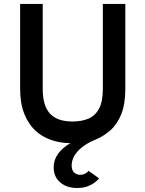

<svg xmlns="http://www.w3.org/2000/svg" viewBox="-20 -720 744 982"><path d="M374 241.5Q321.5 241.5 288 213Q254.5 184.5 254.5 136Q254.5 97 277.5 65.8Q300.5 34.5 340.5 12Q338.5 12 337 12Q335.5 12 333.5 12Q284.5 11 239.5 -5Q194.5 -21 160.5 -52Q124.5 -86.5 103.8 -139.2Q83 -192 83 -266V-700H198.5V-266Q198.5 -219.5 208.8 -187Q219 -154.5 240 -134.5Q259.5 -116 287.2 -107.2Q315 -98.5 352 -98.5Q396.5 -98.5 431.2 -112.8Q466 -127 486 -163.2Q506 -199.5 506 -266V-700H621V-266Q621 -188 600.5 -136.5Q580 -85 544.5 -53.5Q509 -22 463 -3.5Q423 13.5 397.2 34.8Q371.5 56 359 79.5Q346.5 103 346.5 126Q346.5 151.5 359.8 162.8Q373 174 389.5 174Q405 174 416 167.8Q427 161.5 433.5 154L487 192.5Q477.5 203.5 462.5 214.8Q447.5 226 425.8 233.8Q404 241.5 374 241.5Z"/></svg>

Font: Overpass SemiBold
Style: Regular
Weight: 600
Designer: Delve Withrington, Dave Bailey, Thomas Jockin
Foundry: Delve Fonts LLC
Version: Version 4.000